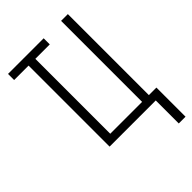

<svg xmlns="http://www.w3.org/2000/svg" viewBox="-247 -769 1044 1044"><g transform="rotate(-45 275.0 -246.5)"><path d="M488 177V0H133V-623H22V-670H296V-623H185V-47H430V-670H482V-47H540V177Z"/></g></svg>

Font: Lode Dark
Style: Regular
Weight: 400
Monospace: yes
Designer: Belleve Invis
Foundry: Belleve Invis
Version: Version 29.2.0; ttfautohint (v1.8.3)